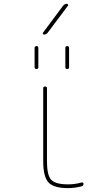

<svg xmlns="http://www.w3.org/2000/svg" viewBox="-20 -970 540 1000"><path d="M224.6 -129.9Q224.6 -57.6 246.6 -33.7Q268.6 -9.8 335 -9.8Q370.1 -9.8 405.3 -19.5Q409.2 -20.5 412.1 -18.6Q415 -16.6 415 -12.7Q415 -2.9 406.2 0Q369.1 9.8 335 9.8Q259.8 9.8 232.4 -20Q205.1 -49.8 205.1 -129.9V-509.8Q205.1 -519.5 214.8 -519.5Q224.6 -519.5 224.6 -509.8ZM320.3 -719.7Q320.3 -729.5 330.1 -730Q339.8 -730.5 339.8 -719.7V-620.1Q339.8 -610.4 330.1 -610.4Q320.3 -610.4 320.3 -620.1ZM160.2 -620.1V-719.7Q160.2 -729.5 169.9 -730Q179.7 -730.5 179.7 -719.7V-620.1Q179.7 -610.4 169.9 -610.4Q160.2 -610.4 160.2 -620.1ZM209 -790Q205.1 -790 203.6 -793.5Q202.1 -796.9 204.1 -799.8L308.6 -940.4Q316.4 -950.2 329.1 -950.2Q333 -950.2 334.5 -946.8Q335.9 -943.4 334 -940.4L228.5 -799.8Q220.7 -790 209 -790Z"/></svg>

Font: Rounded-X Mgen+ 1m thin
Style: Regular
Weight: 100
Designer: [Source Han Sans]
Ryoko NISHIZUKA  (kana & ideographs); Paul D. Hunt (Latin, Greek & Cyrillic); Wenlong ZHANG  (bopomofo
Version: Version 1.059.20150602